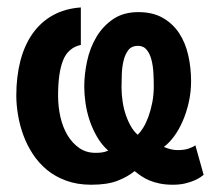

<svg xmlns="http://www.w3.org/2000/svg" viewBox="-20 -490 575 523"><path d="M200.2 -367.7Q165.5 -359.9 151.9 -325.9Q138.2 -292 138.2 -229.5Q138.2 -199.7 144.5 -171.6Q150.9 -143.6 163.8 -121.8Q176.8 -100.1 195.8 -86.9Q214.8 -73.7 239.7 -73.7Q248.5 -73.7 256.1 -74.5Q263.7 -75.2 274.9 -79.6Q256.8 -95.7 244.4 -117.2Q231.9 -138.7 224.1 -162.1Q216.3 -185.5 212.9 -209.5Q209.5 -233.4 209.5 -253.9Q209.5 -287.6 217.3 -323.7Q225.1 -359.9 242.7 -389.4Q260.3 -418.9 288.3 -438Q316.4 -457 356.9 -457Q396 -457 423.3 -441.4Q450.7 -425.8 467.8 -399.9Q484.9 -374 492.7 -339.8Q500.5 -305.7 500.5 -268.6Q500.5 -238.8 494.1 -210.9Q487.8 -183.1 477.5 -159.7Q467.3 -136.2 453.9 -118.2Q440.4 -100.1 426.3 -89.8Q435.1 -85.9 444.8 -83.5Q454.6 -81.1 463.9 -81.1Q481.4 -81.1 493.7 -85.2Q505.9 -89.4 512.2 -94.2L534.7 -13.7Q532.2 -11.7 525.9 -7.3Q519.5 -2.9 509 1.7Q498.5 6.3 483.9 9.8Q469.2 13.2 450.7 13.2Q431.2 13.2 415.5 10Q399.9 6.8 387.5 1.7Q375 -3.4 365 -10.3Q355 -17.1 346.7 -23.9Q327.6 -8.3 300 2.4Q272.5 13.2 228.5 13.2Q190.4 13.2 160.4 2.2Q130.4 -8.8 107.9 -27.3Q85.4 -45.9 69.3 -70.6Q53.2 -95.2 43.5 -122.1Q33.7 -148.9 29.1 -176.8Q24.4 -204.6 24.4 -229.5Q24.4 -281.2 35.6 -324.5Q46.9 -367.7 69.1 -398.9Q91.3 -430.2 124.3 -448.5Q157.2 -466.8 200.2 -469.7ZM311 -252.4Q311 -232.9 314 -213.4Q316.9 -193.8 322.8 -176.8Q328.6 -159.7 336.7 -145.8Q344.7 -131.8 355 -123Q362.3 -129.4 370.1 -142.1Q377.9 -154.8 384.3 -172.1Q390.6 -189.5 394.8 -210.7Q398.9 -231.9 398.9 -255.4Q398.9 -271 397.9 -290.3Q397 -309.6 392.8 -326.2Q388.7 -342.8 379.9 -354Q371.1 -365.2 355.5 -365.2Q338.9 -365.2 329.8 -353.8Q320.8 -342.3 316.7 -325.2Q312.5 -308.1 311.8 -288.3Q311 -268.6 311 -252.4Z"/></svg>

Font: PT Astra Sans
Style: Bold
Weight: 700
Designer: A.Korolkova, I. Chaeva
Foundry: ParaType Ltd
Version: Version 1.001; ttfautohint (v1.6)